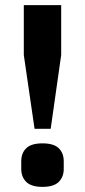

<svg xmlns="http://www.w3.org/2000/svg" viewBox="-20 -718 332 750"><path d="M178 -215H115L73 -503V-698H219V-503ZM146 12Q102 12 82.5 -7.5Q63 -27 63 -58V-88Q63 -120 82.5 -139Q102 -158 146 -158Q190 -158 209.5 -139Q229 -120 229 -88V-58Q229 -27 209.5 -7.5Q190 12 146 12Z"/></svg>

Font: IBM Plex Sans Condensed
Style: Bold
Weight: 700
Width: 3
Designer: Mike Abbink, Paul van der Laan, Pieter van Rosmalen
Foundry: Bold Monday
Version: Version 3.201